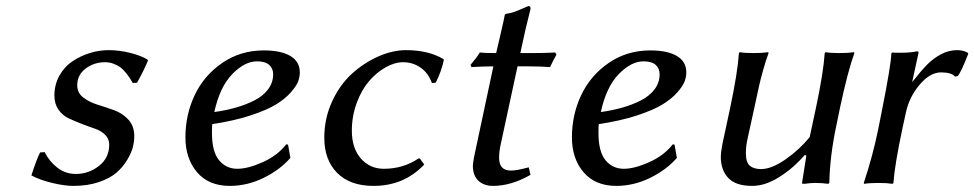

<svg xmlns="http://www.w3.org/2000/svg" viewBox="-20 -606 3228 636"><path d="M112.8 -101.1 127.9 -102.1Q144 -70.3 170.7 -50Q197.3 -29.8 231 -29.8Q273.9 -29.8 307.9 -56.4Q341.8 -83 341.8 -127Q341.8 -146 328.4 -159.4Q314.9 -172.9 294.7 -179.7Q274.4 -186.5 251 -195.6Q227.5 -204.6 207.3 -214.1Q187 -223.6 173.6 -242.9Q160.2 -262.2 160.2 -289.1Q160.2 -325.7 176.8 -355.5Q193.4 -385.3 220.2 -403.1Q247.1 -420.9 277.8 -430.4Q308.6 -439.9 339.8 -439.9Q376 -439.9 411.9 -430.7Q447.8 -421.4 467.8 -409.2L470.2 -405.8Q463.9 -390.1 457 -376Q450.2 -361.8 446 -354.2Q441.9 -346.7 438.2 -339.8Q434.6 -333 434.1 -332L419.9 -331.1Q412.6 -343.3 408.9 -348.9Q405.3 -354.5 395.8 -366.2Q386.2 -377.9 377.9 -383.8Q369.6 -389.6 356.2 -394.8Q342.8 -399.9 328.1 -399.9Q291.5 -399.9 263.7 -378.9Q235.8 -357.9 235.8 -323.2Q235.8 -298.8 255.4 -283.4Q274.9 -268.1 302.5 -259.5Q330.1 -251 357.9 -241Q385.7 -231 405.3 -209.7Q424.8 -188.5 424.8 -154.8Q424.8 -138.2 420.2 -119.1Q415.5 -100.1 401.4 -76.4Q387.2 -52.7 366 -34.2Q344.7 -15.6 307.6 -2.9Q270.5 9.8 223.1 9.8Q193.4 9.8 152.8 0Q112.3 -9.8 84 -24.9Q100.6 -76.7 112.8 -101.1Z M683.1 -194.8Q682.1 -188 682.1 -166Q682.1 -103.5 705.6 -75.2Q729 -46.9 766.1 -46.9Q801.3 -46.9 850.3 -68.8Q899.4 -90.8 928.2 -127.9L934.1 -127L941.9 -83Q907.7 -43.5 853.3 -16.8Q798.8 9.8 741.2 9.8Q671.4 9.8 632.8 -35.4Q594.2 -80.6 594.2 -150.9Q594.2 -226.1 625 -291Q655.8 -356 716.1 -397.5Q776.4 -439 854 -439Q911.1 -439 942.1 -420.4Q973.1 -401.9 973.1 -366.2Q973.1 -352.1 967.8 -336.9Q962.4 -321.8 943.6 -300.3Q924.8 -278.8 894.8 -260.3Q864.7 -241.7 809.8 -223.6Q754.9 -205.6 683.1 -194.8ZM884.8 -359.9Q884.8 -379.4 871.6 -391.1Q858.4 -402.8 831.1 -402.8Q790.5 -402.8 749.3 -360.4Q708 -317.9 689.9 -234.9Q728 -240.2 761 -249.5Q793.9 -258.8 822.8 -273.4Q851.6 -288.1 868.2 -310.3Q884.8 -332.5 884.8 -359.9Z M1315.4 -399.9Q1287.6 -399.9 1257.6 -383.1Q1227.5 -366.2 1202.6 -337.4Q1177.7 -308.6 1161.6 -264.9Q1145.5 -221.2 1145.5 -172.9Q1145.5 -115.2 1175.3 -81.1Q1205.1 -46.9 1251.5 -46.9Q1315.9 -46.9 1366.2 -81.1H1370.6L1385.3 -61Q1318.4 9.8 1217.3 9.8Q1139.6 9.8 1096.9 -33.2Q1054.2 -76.2 1054.2 -149.9Q1054.2 -213.4 1079.8 -269.3Q1105.5 -325.2 1145.5 -361.6Q1185.5 -397.9 1232.9 -418.9Q1280.3 -439.9 1325.2 -439.9Q1398.9 -439.9 1449.2 -410.2L1450.2 -407.2Q1442.9 -371.1 1423.3 -332L1410.6 -331.1Q1398.9 -364.3 1373 -382.1Q1347.2 -399.9 1315.4 -399.9Z M1623.5 -430.2Q1629.4 -456.1 1638.9 -496.3Q1648.4 -536.6 1652.3 -557.1L1655.3 -560.1Q1670.4 -562 1682.4 -566.2Q1694.3 -570.3 1708.3 -576.7Q1722.2 -583 1730.5 -585.9Q1737.3 -585.9 1737.3 -579.1V-576.2Q1720.2 -510.3 1703.6 -430.2H1749.5Q1783.2 -430.2 1819.3 -432.1L1823.2 -424.8Q1810.1 -401.9 1802.2 -383.8Q1769 -386.2 1731.4 -386.2H1694.3L1638.2 -126Q1633.3 -104.5 1633.3 -83Q1633.3 -41 1672.4 -41Q1692.4 -41 1731.4 -51.8L1737.3 -26.9Q1673.3 9.8 1613.3 9.8Q1583 9.8 1564.7 -7.3Q1546.4 -24.4 1546.4 -57.1Q1546.4 -63.5 1550.3 -85.9L1614.3 -386.2Q1584.5 -386.2 1541.5 -383.8L1538.6 -391.1Q1558.1 -413.6 1569.3 -432.1Q1581.5 -430.2 1623.5 -430.2Z M1963.4 -194.8Q1962.4 -188 1962.4 -166Q1962.4 -103.5 1985.8 -75.2Q2009.3 -46.9 2046.4 -46.9Q2081.5 -46.9 2130.6 -68.8Q2179.7 -90.8 2208.5 -127.9L2214.4 -127L2222.2 -83Q2188 -43.5 2133.5 -16.8Q2079.1 9.8 2021.5 9.8Q1951.7 9.8 1913.1 -35.4Q1874.5 -80.6 1874.5 -150.9Q1874.5 -226.1 1905.3 -291Q1936 -356 1996.3 -397.5Q2056.6 -439 2134.3 -439Q2191.4 -439 2222.4 -420.4Q2253.4 -401.9 2253.4 -366.2Q2253.4 -352.1 2248 -336.9Q2242.7 -321.8 2223.9 -300.3Q2205.1 -278.8 2175 -260.3Q2145 -241.7 2090.1 -223.6Q2035.2 -205.6 1963.4 -194.8ZM2165 -359.9Q2165 -379.4 2151.9 -391.1Q2138.7 -402.8 2111.3 -402.8Q2070.8 -402.8 2029.5 -360.4Q1988.3 -317.9 1970.2 -234.9Q2008.3 -240.2 2041.3 -249.5Q2074.2 -258.8 2103 -273.4Q2131.8 -288.1 2148.4 -310.3Q2165 -332.5 2165 -359.9Z M2647 -92.8 2645 -91.8Q2608.4 -49.3 2561.8 -19.8Q2515.1 9.8 2471.7 9.8Q2417 9.8 2392.3 -16.6Q2367.7 -43 2367.7 -85.9Q2367.7 -101.1 2373 -128.9L2398.9 -250Q2423.3 -365.2 2427.7 -430.2L2430.7 -433.1Q2447.3 -430.2 2477.1 -430.2Q2504.9 -430.2 2524.9 -433.1L2525.9 -430.2Q2516.6 -405.3 2507.8 -373.5Q2499 -341.8 2494.4 -321.3Q2489.7 -300.8 2479 -250L2457 -149.9Q2450.7 -122.6 2450.7 -99.1Q2450.7 -67.9 2463.9 -56.9Q2477.1 -45.9 2501 -45.9Q2535.6 -45.9 2581.8 -77.9Q2627.9 -109.9 2662.1 -151.9L2683.1 -250Q2707.5 -365.2 2711.9 -430.2L2714.8 -433.1Q2731.4 -430.2 2760.7 -430.2Q2789.1 -430.2 2809.1 -433.1L2810.1 -430.2Q2788.1 -369.1 2762.7 -250L2751 -192.9Q2729 -90.8 2727.1 0L2723.6 2.9Q2704.1 0 2679.7 0Q2665 0 2645 2.9Q2636.7 2.9 2636.7 1V0L2650.9 -89.8Z M3150.4 -439.9Q3168.9 -439.9 3184.6 -432.1L3187.5 -428.2Q3162.6 -364.3 3152.3 -354L3143.6 -352.1Q3132.3 -366.2 3097.2 -366.2Q3060.5 -366.2 3025.9 -325Q2991.2 -283.7 2980.5 -231.9L2969.2 -180.2Q2943.4 -58.1 2939.5 0L2936.5 2.9Q2918.5 0 2890.6 0Q2860.4 0 2842.3 2.9L2841.3 0Q2871.6 -91.3 2889.6 -180.2L2900.4 -234.9Q2931.6 -390.6 2932.6 -429.2L2934.6 -432.1Q2941.4 -431.2 2959.5 -431.2Q2996.1 -431.2 3017.6 -436Q3022.5 -436 3022.5 -432.1Q3022.5 -427.7 3021.5 -425.8L3001.5 -334Q3031.2 -371.6 3050.8 -391.6Q3070.3 -411.6 3096.2 -425.8Q3122.1 -439.9 3150.4 -439.9Z"/></svg>

Font: Linear Smooth
Style: Italic
Weight: 400
Designer: Philipp H. Poll, Flanker
Foundry: Philipp H. Poll, reworked by Flanker
Version: Version 1.061 | FøM Fix